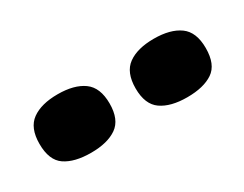

<svg xmlns="http://www.w3.org/2000/svg" viewBox="-33 -843 489 384"><g transform="rotate(-30 212.0 -651.5)"><path d="M323 -584Q285 -584 263.5 -599Q242 -614 242 -651Q242 -688 263.5 -703.5Q285 -719 323 -719Q361 -719 382.5 -703.5Q404 -688 404 -651Q404 -613 382.5 -598.5Q361 -584 323 -584ZM101 -584Q63 -584 41.5 -598.5Q20 -613 20 -651Q20 -688 41.5 -703.5Q63 -719 101 -719Q139 -719 160.5 -703.5Q182 -688 182 -651Q182 -614 160.5 -599Q139 -584 101 -584Z"/></g></svg>

Font: Bricolage Grotesque 72pt ExtraBold
Style: Regular
Weight: 800
Designer: Mathieu Triay
Foundry: Atelier Triay
Version: Version 1.001;gftools[0.9.33.dev8+g029e19f]